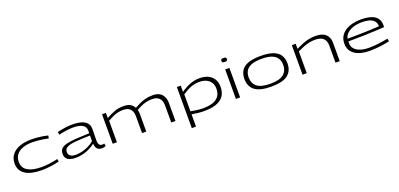

<svg xmlns="http://www.w3.org/2000/svg" viewBox="20 -1892 6786 3266"><g transform="rotate(-20 3413.0 -258.5)"><path d="M65 -252Q65 -346 115 -411Q165 -476 256.5 -510Q348 -544 473 -544Q518 -544 570.5 -539.5Q623 -535 674 -527Q725 -519 767 -508L758 -457Q714 -467 664 -475Q614 -483 564.5 -487.5Q515 -492 474 -492Q372 -492 297.5 -465.5Q223 -439 182 -386.5Q141 -334 141 -254Q141 -146 229.5 -93.5Q318 -41 479 -41Q548 -41 625 -51.5Q702 -62 773 -79L782 -31Q712 -13 627.5 -1.5Q543 10 465 10Q270 10 167.5 -57Q65 -124 65 -252Z M888 -130Q888 -187 920.5 -220.5Q953 -254 1020 -270.5Q1087 -287 1190 -294Q1293 -301 1435 -305V-352Q1436 -419 1379 -455Q1322 -491 1210 -491Q1155 -491 1086.5 -482Q1018 -473 948 -455L939 -507Q1007 -524 1077.5 -534Q1148 -544 1213 -544Q1304 -544 1371.5 -524.5Q1439 -505 1475 -463Q1511 -421 1510 -353L1507 -154Q1507 -91 1526.5 -69Q1546 -47 1579 -47Q1588 -47 1597 -48.5Q1606 -50 1615 -53L1624 -7Q1592 10 1555 10Q1503 10 1472 -17Q1441 -44 1436 -115Q1394 -83 1339.5 -54.5Q1285 -26 1218.5 -8Q1152 10 1075 10Q1022 10 979.5 -3.5Q937 -17 912.5 -48Q888 -79 888 -130ZM966 -136Q966 -85 1002 -61.5Q1038 -38 1098 -38Q1149 -38 1207.5 -51.5Q1266 -65 1324 -92.5Q1382 -120 1432 -161L1434 -264Q1285 -260 1180.5 -252.5Q1076 -245 1021 -219Q966 -193 966 -136Z M1749 0V-534H1819V-440Q1894 -482 1968.5 -511Q2043 -540 2137 -540Q2220 -540 2264.5 -510.5Q2309 -481 2329 -440Q2371 -463 2420.5 -487Q2470 -511 2530 -527.5Q2590 -544 2664 -544Q2734 -544 2777.5 -522.5Q2821 -501 2844 -467.5Q2867 -434 2875.5 -399Q2884 -364 2884 -336V0H2808V-314Q2808 -336 2802.5 -365Q2797 -394 2779.5 -421.5Q2762 -449 2727.5 -467Q2693 -485 2635 -485Q2570 -485 2516.5 -470Q2463 -455 2420.5 -434Q2378 -413 2346 -395Q2353 -373 2354.5 -353Q2356 -333 2356 -318V0H2280V-311Q2280 -333 2274.5 -361.5Q2269 -390 2252 -417.5Q2235 -445 2201 -463Q2167 -481 2110 -481Q2054 -481 2008 -469.5Q1962 -458 1918 -437.5Q1874 -417 1825 -389V0Z M3104 210V-534H3174V-422Q3272 -487 3351.5 -515.5Q3431 -544 3514 -544Q3650 -544 3727 -474.5Q3804 -405 3804 -284Q3804 10 3404 10Q3354 10 3299.5 4.5Q3245 -1 3180 -12V210ZM3405 -41Q3727 -41 3727 -281Q3727 -376 3663 -431Q3599 -486 3489 -486Q3414 -486 3342 -460Q3270 -434 3180 -374V-67Q3245 -54 3301.5 -47.5Q3358 -41 3405 -41Z M4017 -656Q3989 -656 3978 -663.5Q3967 -671 3967 -691Q3967 -712 3977.5 -719.5Q3988 -727 4017 -727Q4046 -727 4056.5 -719.5Q4067 -712 4067 -691Q4067 -671 4056.5 -663.5Q4046 -656 4017 -656ZM3979 0V-534H4055V0Z M4230 -269Q4230 -355 4267.5 -416.5Q4305 -478 4390.5 -511Q4476 -544 4620 -544Q4764 -544 4849.5 -511Q4935 -478 4972.5 -416.5Q5010 -355 5010 -269Q5010 -131 4916.5 -60.5Q4823 10 4620 10Q4417 10 4323.5 -60.5Q4230 -131 4230 -269ZM4307 -269Q4307 -161 4380.5 -101.5Q4454 -42 4620 -42Q4786 -42 4859.5 -101.5Q4933 -161 4933 -269Q4933 -336 4904 -386Q4875 -436 4806.5 -464Q4738 -492 4620 -492Q4502 -492 4433.5 -464Q4365 -436 4336 -386Q4307 -336 4307 -269Z M5185 0V-534H5255V-443Q5318 -473 5374 -495.5Q5430 -518 5487.5 -531Q5545 -544 5614 -544Q5738 -544 5798 -487.5Q5858 -431 5858 -337V0H5782V-315Q5782 -395 5735 -440.5Q5688 -486 5589 -486Q5527 -486 5475 -474.5Q5423 -463 5372 -442.5Q5321 -422 5261 -394V0Z M6399 10Q6290 10 6207.5 -19Q6125 -48 6079 -106Q6033 -164 6033 -250Q6033 -327 6066 -383Q6099 -439 6156 -474.5Q6213 -510 6285.5 -527Q6358 -544 6438 -544Q6601 -544 6683.5 -489Q6766 -434 6766 -317Q6766 -312 6766 -303.5Q6766 -295 6765 -286Q6728 -284 6634.5 -279Q6541 -274 6406.5 -269.5Q6272 -265 6112 -265Q6110 -249 6110 -235Q6110 -172 6147.5 -129.5Q6185 -87 6252 -65Q6319 -43 6406 -43Q6471 -43 6535.5 -49.5Q6600 -56 6656 -65Q6712 -74 6751 -82L6760 -31Q6700 -17 6605.5 -3.5Q6511 10 6399 10ZM6114 -313Q6222 -313 6318 -315Q6414 -317 6491 -320Q6568 -323 6619.5 -326Q6671 -329 6689 -330Q6688 -410 6627 -452Q6566 -494 6435 -494Q6387 -494 6335 -485Q6283 -476 6237 -455Q6191 -434 6158 -399Q6125 -364 6114 -313Z"/></g></svg>

Font: Georama ExtraExtended Light
Style: Regular
Weight: 300
Width: 8
Designer: Jean-Baptiste Levee
Foundry: Production Type
Version: Version 1.000